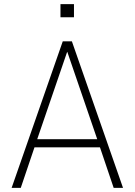

<svg xmlns="http://www.w3.org/2000/svg" viewBox="-20 -904 648 924"><path d="M36 0 282 -705H326L572 0H527L458 -204L481 -195H127L149 -204L80 0ZM303 -654 157 -228 142 -234H466L450 -228L304 -654ZM271 -821V-884H336V-821Z"/></svg>

Font: Nunito Sans 10pt Condensed ExtraLight
Style: Regular
Weight: 250
Width: 3
Designer: Vernon Adams
Foundry: Vernon Adams
Version: Version 3.101;gftools[0.9.27]